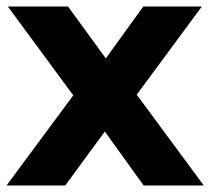

<svg xmlns="http://www.w3.org/2000/svg" viewBox="-21 -567 643 587"><path d="M418 0 299.5 -165 203 -275.5 3 -547H187L302.5 -388.5L397 -277.5L602 0ZM-1 0 203 -275.5 302.5 -388.5 417 -547H596L397 -277.5L299.5 -165L178.5 0Z"/></svg>

Font: Encode Sans SemiExpanded
Style: Bold
Weight: 700
Width: 6
Designer: Multiple Designers
Foundry: Impallari Type
Version: Version 3.002